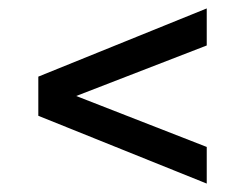

<svg xmlns="http://www.w3.org/2000/svg" viewBox="-20 -481 581 456"><path d="M71 -206 471 -45V-132L161 -253L471 -373V-461L71 -299Z"/></svg>

Font: Saira UNSAM Medium
Style: Regular
Weight: 500
Designer: Hector Gatti with collaboration of the Omnibus-Type team
Foundry: Omnibus-Type
Version: Version 0.072;PS 000.072;hotconv 1.0.88;makeotf.lib2.5.64775